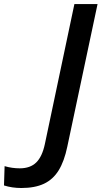

<svg xmlns="http://www.w3.org/2000/svg" viewBox="-179 -734 504 952"><path d="M-159.2 185.5 -156.2 89.8Q-119.6 100.6 -81.1 100.6Q-28.8 100.6 0.7 71.5Q30.3 42.5 43.5 -20L189.9 -713.9H304.7L154.8 -7.3Q139.6 65.9 111.8 110.8Q84 155.8 39.1 177Q-5.9 198.2 -73.2 198.2Q-119.1 198.2 -159.2 185.5Z"/></svg>

Font: Viking Open Sans Light
Style: Bold Italic
Weight: 600
Italic angle: -12°
Foundry: Ascender Corporation
Version: Version 2.000